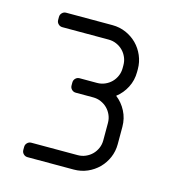

<svg xmlns="http://www.w3.org/2000/svg" viewBox="-82 -571 589 642"><g transform="rotate(15 212.5 -250.0)"><path d="M50 -30V-20C50 -14.3 51.9 -9.6 55.8 -5.8C59.6 -1.9 64.3 0 70 0H230C246.7 0 262.2 -3.2 276.8 -9.5C291.2 -15.8 303.9 -24.4 314.8 -35.2C325.6 -46.1 334.2 -58.8 340.5 -73.2C346.8 -87.8 350 -103.3 350 -120V-180C350 -199.3 345.8 -217.2 337.2 -233.8C328.8 -250.2 317.3 -264 303 -275C317.3 -286 328.8 -299.8 337.2 -316.2C345.8 -332.8 350 -350.7 350 -370V-380C350 -396.3 346.8 -411.8 340.5 -426.5C334.2 -441.2 325.6 -453.9 314.8 -464.8C303.9 -475.6 291.2 -484.2 276.8 -490.5C262.2 -496.8 246.7 -500 230 -500H70C64.3 -500 59.6 -498.1 55.8 -494.2C51.9 -490.4 50 -485.7 50 -480V-470C50 -464.3 51.9 -459.6 55.8 -455.8C59.6 -451.9 64.3 -450 70 -450H230C239.7 -450 248.8 -448.2 257.2 -444.5C265.8 -440.8 273.2 -435.8 279.5 -429.5C285.8 -423.2 290.8 -415.8 294.5 -407.2C298.2 -398.8 300 -389.7 300 -380V-370C300 -360.3 298.2 -351.2 294.5 -342.8C290.8 -334.2 285.8 -326.8 279.5 -320.5C273.2 -314.2 265.8 -309.2 257.2 -305.5C248.8 -301.8 239.7 -300 230 -300H170C164.3 -300 159.6 -298.1 155.8 -294.2C151.9 -290.4 150 -285.7 150 -280V-270C150 -264.3 151.9 -259.6 155.8 -255.8C159.6 -251.9 164.3 -250 170 -250H230C239.7 -250 248.8 -248.2 257.2 -244.5C265.8 -240.8 273.2 -235.8 279.5 -229.5C285.8 -223.2 290.8 -215.8 294.5 -207.2C298.2 -198.8 300 -189.7 300 -180V-120C300 -110.3 298.2 -101.2 294.5 -92.8C290.8 -84.2 285.8 -76.8 279.5 -70.5C273.2 -64.2 265.8 -59.2 257.2 -55.5C248.8 -51.8 239.7 -50 230 -50H70C64.3 -50 59.6 -48.1 55.8 -44.2C51.9 -40.4 50 -35.7 50 -30Z"/></g></svg>

Font: lerotica
Style: Regular
Weight: 400
Designer: defharo
Foundry: deFharo
Version: Version 1.001 2011